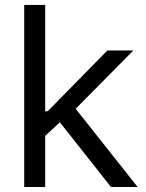

<svg xmlns="http://www.w3.org/2000/svg" viewBox="-20 -747 584 767"><path d="M423.3 0 219.1 -258.5 160.5 -204.2V0H76.7V-727.3H160.5V-302.6H170.5L409.1 -545.5H512.8L282.3 -312.5L529.8 0Z"/></svg>

Font: TID UI
Style: Regular
Weight: 400
Designer: The TID Project Authors
Foundry: Bakken & Bæck
Version: Version 1.001;hotconv 1.0.109;makeotfexe 2.5.65596